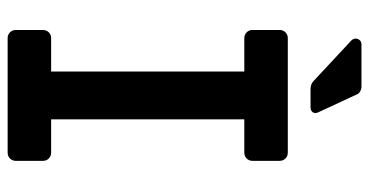

<svg xmlns="http://www.w3.org/2000/svg" viewBox="-246 -696 943 490"><g transform="rotate(90 225.0 -451.5)"><path d="M57 -21V-90Q57 -99 63 -105Q69 -111 78 -111H163V-604H78Q69 -604 63 -610Q57 -616 57 -625V-694Q57 -703 63 -709Q69 -715 78 -715H370Q379 -715 385 -709Q391 -703 391 -694V-625Q391 -616 385 -610Q379 -604 370 -604H285V-111H370Q379 -111 385 -105Q391 -99 391 -90V-21Q391 -12 385 -6Q379 0 370 0H78Q69 0 63 -6Q57 -12 57 -21ZM187 -781 84 -877Q79 -882 79 -888Q79 -894 83 -898.5Q87 -903 94 -903H202Q208 -903 214 -899.5Q220 -896 222 -890L267 -793Q269 -789 269 -786Q269 -780 265 -776.5Q261 -773 254 -773H208Q195 -773 187 -781Z"/></g></svg>

Font: Miriam Libre
Style: Bold
Weight: 700
Designer: Michal Sahar
Foundry: Hagilda
Version: Version 1.001